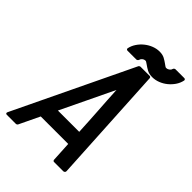

<svg xmlns="http://www.w3.org/2000/svg" viewBox="-225 -861 970 970"><g transform="rotate(45 260.0 -376.0)"><path d="M8.3 9.8Q2.9 9.8 1.2 6.1Q-0.5 2.4 2 -2.4L304.2 -632.3Q305.2 -635.3 308.6 -637.5Q312 -639.6 314.9 -639.6H380.4Q383.3 -639.6 385.5 -637.5Q387.7 -635.3 388.2 -632.3L423.3 -2.4Q423.8 2.4 420.2 6.1Q416.5 9.8 411.1 9.8H345.7Q342.8 9.8 340.6 7.6Q338.4 5.4 337.9 2.4L332 -105.5H135.7Q109.9 -50.8 84 2.4Q83 5.4 79.6 7.6Q76.2 9.8 73.2 9.8ZM328.1 -188Q326.2 -227.1 324.2 -261.2Q322.3 -295.4 320.1 -328.6Q317.9 -361.8 315.7 -396.2Q313.5 -430.7 311.5 -470.7Q277.3 -398.9 244.1 -330.1Q210.9 -261.2 175.8 -188ZM210.4 -650.4Q206.5 -650.4 204.1 -653.3Q201.7 -656.2 202.6 -660.2Q207 -681.2 219.5 -699.7Q231.9 -718.3 249.3 -732.2Q266.6 -746.1 287.4 -754.2Q308.1 -762.2 329.1 -762.2Q350.6 -762.2 365.2 -754.2Q379.9 -746.1 391.1 -737.8Q397.5 -733.4 402.1 -730Q406.7 -726.6 410.6 -726.6Q419.4 -726.6 427.2 -732.2Q435.1 -737.8 437 -745.6Q438 -749.5 441.4 -752.4Q444.8 -755.4 448.7 -755.4H511.7Q515.6 -755.4 518.1 -752.4Q520.5 -749.5 519.5 -745.6Q515.1 -724.6 502.7 -706.3Q490.2 -688 473.1 -674.1Q456.1 -660.2 435.3 -652.1Q414.6 -644 393.1 -644Q371.1 -644 356.2 -652.1Q341.3 -660.2 330.1 -668.5Q323.2 -672.9 318.8 -676Q314.5 -679.2 311.5 -679.2Q301.8 -679.2 294.4 -673.3Q287.1 -667.5 285.2 -660.2Q284.2 -656.2 280.8 -653.3Q277.3 -650.4 273.4 -650.4Z"/></g></svg>

Font: Fibel Nord
Style: Bold Italic
Weight: 700
Designer: Peter Wiegel
Foundry: Peter Wioegel
Version: Version 000.000